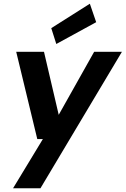

<svg xmlns="http://www.w3.org/2000/svg" viewBox="-20 -790 674 1030"><path d="M50 220 210 -44H180L67 -512H216L295 -174L485 -512H634L197 220ZM282 -554 255 -639 462 -770 496 -671Z"/></svg>

Font: DM Sans 12pt ExtraBold
Style: Italic
Weight: 800
Italic angle: -10°
Version: Version 4.004;gftools[0.9.30]